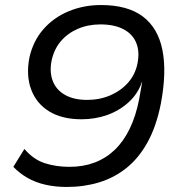

<svg xmlns="http://www.w3.org/2000/svg" viewBox="-20 -734 711 763"><path d="M245 9Q200 9 160.5 0Q121 -9 89.5 -27Q58 -45 33 -71L77 -142Q113 -100 158 -85.5Q203 -71 256 -71Q311 -71 356 -88Q401 -105 436 -138.5Q471 -172 495.5 -222.5Q520 -273 533 -340L545 -408H544Q528 -361 491 -327.5Q454 -294 406 -277Q358 -260 304 -260Q227 -260 176 -291Q125 -322 104 -378Q83 -434 97 -506Q112 -572 153 -618.5Q194 -665 253.5 -689.5Q313 -714 381 -714Q487 -714 547.5 -668.5Q608 -623 625.5 -535Q643 -447 619 -321Q601 -231 566 -168Q531 -105 482 -66Q433 -27 373 -9Q313 9 245 9ZM326 -337Q376 -337 418 -355Q460 -373 488.5 -405Q517 -437 526 -480Q536 -528 521.5 -563.5Q507 -599 470.5 -618Q434 -637 379 -637Q330 -637 289.5 -619.5Q249 -602 222 -570.5Q195 -539 185 -493Q176 -447 190 -411.5Q204 -376 239 -356.5Q274 -337 326 -337Z"/></svg>

Font: Nunito Sans 7pt SemiExpanded
Style: Italic
Weight: 400
Width: 6
Italic angle: -9°
Designer: Vernon Adams
Foundry: Vernon Adams
Version: Version 3.101;gftools[0.9.27]